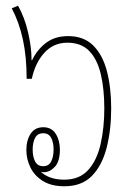

<svg xmlns="http://www.w3.org/2000/svg" viewBox="-20 -642 446 670"><path d="M205 8Q159 8 129.5 -10.5Q100 -29 86 -58Q72 -87 72 -118Q72 -153 87 -175.5Q102 -198 131 -198Q160 -198 174.5 -175Q189 -152 189 -120Q189 -79 171.5 -60Q154 -41 133 -41Q128 -41 123 -42Q153 -15 204 -15Q257 -15 287.5 -48.5Q318 -82 331 -139Q344 -196 344 -264Q344 -330 332 -382Q320 -434 292 -463.5Q264 -493 215 -493Q167 -493 135 -458Q103 -423 91 -367H73Q73 -443 60 -503.5Q47 -564 21 -613L43 -622Q66 -581 78 -529Q90 -477 90 -435Q90 -433 90 -432H92Q109 -468 140 -492Q171 -516 218 -516Q272 -516 305 -483.5Q338 -451 353 -394Q368 -337 368 -264Q368 -188 352 -126Q336 -64 300.5 -28Q265 8 205 8ZM131 -62Q150 -62 158.5 -78.5Q167 -95 167 -120Q167 -145 158.5 -161Q150 -177 131 -177Q111 -177 102.5 -161Q94 -145 94 -120Q94 -95 102.5 -78.5Q111 -62 131 -62Z"/></svg>

Font: Noto Sans Thai Looped ExtraCondensed Thin
Style: Regular
Weight: 100
Width: 2
Designer: Sasikarn Vongin, Ben Mitchell
Foundry: The Fontpad Ltd
Version: Version 1.001; ttfautohint (v1.8.4.7-5d5b)